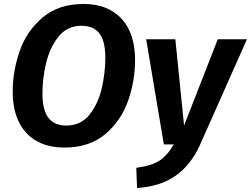

<svg xmlns="http://www.w3.org/2000/svg" viewBox="-20 -728 1265 968"><path d="M661 -425Q661 -321 626 -220.5Q591 -120 511 -52Q431 16 305 16Q181 16 112.5 -58Q44 -132 44 -266Q44 -369 79 -470Q114 -571 194.5 -639.5Q275 -708 401 -708Q524 -708 592.5 -634Q661 -560 661 -425ZM194 -257Q194 -172 224.5 -133.5Q255 -95 314 -95Q388 -95 432 -151Q476 -207 493.5 -285Q511 -363 511 -437Q511 -521 481 -559.5Q451 -598 391 -598Q318 -598 274 -542Q230 -486 212 -408Q194 -330 194 -257ZM988 3Q943 103 866 157.5Q789 212 671 220L667 118Q744 108 784 82Q824 56 856 0H806L717 -530H864L908 -95L1078 -530H1225Z"/></svg>

Font: Fira Sans SemiBold
Style: Italic
Weight: 600
Italic angle: -8°
Designer: bBox Type GmbH & Carrois Corporate GbR & Edenspiekermann AG
Foundry: bBox Type GmbH & Carrois Corporate GbR & Edenspiekermann AG
Version: Version 4.301